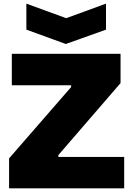

<svg xmlns="http://www.w3.org/2000/svg" viewBox="-20 -1036 730 1056"><path d="M125 -1016 344 -936 563 -1016V-873L342 -794L125 -873ZM30 -165 371 -557V-567H45V-740H643V-579L301 -183V-173H663V0H30Z"/></svg>

Font: Plata Sans Black
Style: Regular
Weight: 900
Designer: Pablo Impallari, Andres Torresi, & Cristiano Sobral
Foundry: Pablo Impallari, Andres Torresi, & Cristiano Sobral
Version: Version 1.00;December 28, 2019;FontCreator 12.0.0.2547 64-bi